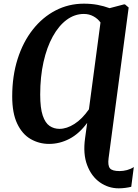

<svg xmlns="http://www.w3.org/2000/svg" viewBox="-20 -773 750 1046"><path d="M627 253Q570.5 253 524.2 220.5Q478 188 454.8 126.8Q431.5 65.5 443.5 -20L455 -103.5Q411 -44 358 -16.5Q305 11 247.5 11Q193 11 147 -15.5Q101 -42 73.8 -99.2Q46.5 -156.5 46.5 -247.5Q46.5 -359 76 -451.8Q105.5 -544.5 158.8 -612Q212 -679.5 283 -716.2Q354 -753 436.5 -753Q477.5 -753 511.8 -746.5Q546 -740 577 -728.5L655 -749H661L681 -732L571.5 89.5Q566.5 128.5 578.8 143.8Q591 159 631.5 159Q651.5 159 672 153.5Q692.5 148 709 137L695 244.5Q682 248 663.2 250.5Q644.5 253 627 253ZM304 -71Q343.5 -71 385.5 -97.8Q427.5 -124.5 464.5 -177.5L527.5 -650.5Q513 -671 489.2 -684Q465.5 -697 437 -697Q386.5 -697 343.2 -665Q300 -633 267.5 -574.2Q235 -515.5 217 -435Q199 -354.5 199 -257.5Q199 -184 212.8 -143.5Q226.5 -103 250.2 -87Q274 -71 304 -71Z"/></svg>

Font: Merriweather
Style: Bold Italic
Weight: 700
Italic angle: -7.8°
Version: Version 2.101